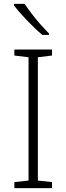

<svg xmlns="http://www.w3.org/2000/svg" viewBox="-20 -969 342 989"><path d="M248 0H54V-31L127 -39V-674L54 -683V-714H248V-683L175 -674V-39L248 -31ZM107 -949Q121 -928 142.5 -899.5Q164 -871 188 -844Q212 -817 232 -797V-789H198Q179 -805 158.5 -824.5Q138 -844 118 -865Q98 -886 81 -905.5Q64 -925 52 -941V-949Z"/></svg>

Font: Noto Sans Syriac Eastern ExtraLight
Style: Regular
Weight: 250
Designer: Patrick Giasson and the Monotype Design Team
Foundry: Monotype Imaging Inc.
Version: Version 3.001